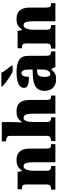

<svg xmlns="http://www.w3.org/2000/svg" viewBox="934 -1740 816 2723"><g transform="rotate(-90 1341.5 -378.0)"><path d="M14 0V-61H18Q52 -61 69.5 -73Q87 -85 87 -128V-412Q87 -453 71.5 -464Q56 -475 23 -475H19V-536H265L278 -472H283Q302 -503 335 -527Q368 -551 434 -551Q514 -551 555 -506Q596 -461 596 -360V-131Q596 -85 608.5 -73Q621 -61 655 -61H659V0H402V-317Q402 -381 391 -416Q380 -451 348 -451Q323 -451 308.5 -430Q294 -409 288 -375Q282 -341 282 -301V-125Q282 -85 297 -73Q312 -61 345 -61H349V0Z M704 0V-61H708Q737 -61 757 -73Q777 -85 777 -128V-643Q777 -668 764.5 -679.5Q752 -691 737 -695Q722 -699 714 -699H699V-760H972V-622Q972 -581 970.5 -542.5Q969 -504 967 -478H975Q993 -506 1026 -528.5Q1059 -551 1124 -551Q1207 -551 1246.5 -506Q1286 -461 1286 -360V-131Q1286 -85 1298.5 -73Q1311 -61 1345 -61H1349V0H1091V-317Q1091 -381 1078.5 -416Q1066 -451 1034 -451Q1007 -451 994 -428Q981 -405 977 -370.5Q973 -336 973 -301V-125Q973 -85 987.5 -73Q1002 -61 1035 -61H1039V0Z M1573 10Q1530 10 1494 -8Q1458 -26 1436.5 -62.5Q1415 -99 1415 -155Q1415 -238 1470 -277Q1525 -316 1636 -320L1717 -323V-375Q1717 -431 1704 -456.5Q1691 -482 1665 -482Q1641 -482 1627 -455Q1613 -428 1613 -375Q1534 -375 1495.5 -391Q1457 -407 1457 -445Q1457 -483 1487.5 -506.5Q1518 -530 1569.5 -540.5Q1621 -551 1682 -551Q1797 -551 1854.5 -513.5Q1912 -476 1912 -383V-131Q1912 -91 1924.5 -76Q1937 -61 1971 -61H1975V0H1752L1727 -56H1717Q1695 -30 1675.5 -15.5Q1656 -1 1632.5 4.5Q1609 10 1573 10ZM1652 -71Q1682 -71 1700 -103.5Q1718 -136 1718 -191V-262L1687 -259Q1645 -256 1629 -229.5Q1613 -203 1613 -152Q1613 -71 1652 -71ZM1685 -606Q1659 -620 1627 -639.5Q1595 -659 1564 -681Q1533 -703 1509.5 -723Q1486 -743 1477 -756V-766H1671Q1682 -744 1701 -717Q1720 -690 1740.5 -664Q1761 -638 1775 -619V-606Z M2014 0V-61H2018Q2052 -61 2069.5 -73Q2087 -85 2087 -128V-412Q2087 -453 2071.5 -464Q2056 -475 2023 -475H2019V-536H2265L2278 -472H2283Q2302 -503 2335 -527Q2368 -551 2434 -551Q2514 -551 2555 -506Q2596 -461 2596 -360V-131Q2596 -85 2608.5 -73Q2621 -61 2655 -61H2659V0H2402V-317Q2402 -381 2391 -416Q2380 -451 2348 -451Q2323 -451 2308.5 -430Q2294 -409 2288 -375Q2282 -341 2282 -301V-125Q2282 -85 2297 -73Q2312 -61 2345 -61H2349V0Z"/></g></svg>

Font: Noto Serif Ethiopic Black
Style: Regular
Weight: 900
Designer: Monotype Design Team
Foundry: Monotype Imaging Inc.
Version: Version 2.102; ttfautohint (v1.8.4.7-5d5b)